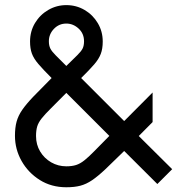

<svg xmlns="http://www.w3.org/2000/svg" viewBox="-20 -738 750 770"><path d="M246 13Q186 13 139.5 -16.2Q93 -45.5 66.5 -92.5Q40 -139.5 40 -193.5Q40 -226 46.5 -250Q53 -274 69.2 -297.5Q85.5 -321 114 -350.8Q142.5 -380.5 187 -425Q152.5 -459.5 133.8 -481.5Q115 -503.5 107.8 -523.5Q100.5 -543.5 100.5 -571.5Q100.5 -612.5 120.5 -645.8Q140.5 -679 173.8 -698.2Q207 -717.5 246 -717.5Q286 -717.5 319.2 -698Q352.5 -678.5 372.2 -645.2Q392 -612 392 -571.5Q392 -542.5 384.2 -522Q376.5 -501.5 357.8 -479.8Q339 -458 305.5 -425L478 -252.5L592 -367V-248.5L536.5 -192.5L670.5 -59.5L611 0L478 -132.5Q433 -88 402.8 -59.5Q372.5 -31 349.2 -15.2Q326 0.5 302.2 6.8Q278.5 13 246 13ZM246 -473.5Q275.5 -502.5 290.8 -517.5Q306 -532.5 311.5 -543.8Q317 -555 317 -572.5Q317 -603.5 295.2 -623.5Q273.5 -643.5 246 -643.5Q216.5 -643.5 196.2 -622.2Q176 -601 176 -572.5Q176 -555 182 -543.2Q188 -531.5 203 -516.5Q218 -501.5 246 -473.5ZM246 -71Q268.5 -71 285 -76.2Q301.5 -81.5 318.2 -94.8Q335 -108 358.2 -131.8Q381.5 -155.5 418.5 -193L246 -365.5Q208 -327 184 -303.2Q160 -279.5 147 -263Q134 -246.5 129.2 -230.8Q124.5 -215 124.5 -192.5Q124.5 -158 141 -130.5Q157.5 -103 185.2 -87Q213 -71 246 -71Z"/></svg>

Font: Urbanist Medium
Style: Regular
Weight: 500
Designer: Corey Hu
Foundry: Corey Hu
Version: Version 1.321; ttfautohint (v1.8.4.7-5d5b)